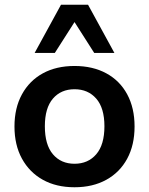

<svg xmlns="http://www.w3.org/2000/svg" viewBox="-20 -779 628 809"><path d="M294 10Q217 10 160.5 -21.5Q104 -53 72.5 -110.5Q41 -168 41 -246Q41 -324 72.5 -381.5Q104 -439 160.5 -470Q217 -501 294 -501Q371 -501 428 -470Q485 -439 516 -381.5Q547 -324 547 -246Q547 -168 516 -110.5Q485 -53 428 -21.5Q371 10 294 10ZM294 -89Q351 -89 385.5 -129Q420 -169 420 -247Q420 -324 385.5 -363.5Q351 -403 294 -403Q237 -403 203 -363.5Q169 -324 169 -247Q169 -169 203 -129Q237 -89 294 -89ZM126 -556 237 -759H351L462 -556H377L294 -686L211 -556Z"/></svg>

Font: Nunito Sans 12pt ExtraLight 11pt
Style: Bold
Weight: 700
Version: Version 3.101;gftools[0.9.27]